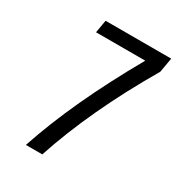

<svg xmlns="http://www.w3.org/2000/svg" viewBox="-169 -806 840 912"><g transform="rotate(30 251.5 -350.0)"><path d="M110 0Q205 -285 401 -630H131L143 -700H503L489 -620Q392 -455 319.5 -299Q247 -143 200 0Z"/></g></svg>

Font: Cuprum
Style: Italic
Weight: 400
Italic angle: -10°
Designer: Jovanny Lemonad
Foundry: Jovanny Lemonad
Version: Version 3.000